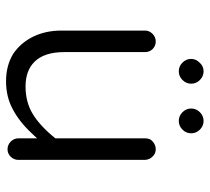

<svg xmlns="http://www.w3.org/2000/svg" viewBox="-49 -643 693 635"><g transform="rotate(90 297.5 -325.5)"><path d="M187.5 -639.6Q174.8 -627 174.8 -611.3Q174.8 -594.7 187 -582.5Q199.2 -570.3 215.8 -570.3Q232.4 -570.3 244.6 -582.5Q256.8 -594.7 256.8 -611.3Q256.8 -627.9 244.6 -640.1Q232.4 -652.3 215.8 -652.3Q199.2 -652.3 187.5 -639.6ZM351.1 -582.5Q363.3 -570.3 379.9 -570.3Q396.5 -570.3 408.7 -582.5Q420.9 -594.7 420.9 -611.3Q420.9 -627.9 408.7 -640.1Q396.5 -652.3 379.9 -652.3Q363.3 -652.3 351.1 -640.1Q338.9 -627.9 338.9 -611.3Q338.9 -594.7 351.1 -582.5ZM437.5 -101.6V-40Q437.5 -25.4 448.2 -14.6Q459 -3.9 473.6 -3.9Q488.3 -3.9 498.5 -14.6Q508.8 -25.4 508.8 -40V-459Q507.8 -473.6 498 -483.4Q488.3 -494.1 473.6 -494.1Q459 -494.1 447.3 -483.4Q440.4 -476.6 439 -470.2Q437.5 -463.9 437.5 -459V-162.1Q397.5 -112.3 357.9 -87.9Q318.4 -63.5 266.1 -63.5Q213.9 -63.5 184.6 -92.8Q152.3 -125 152.3 -191.4V-459Q152.3 -473.6 142.1 -483.9Q131.8 -494.1 117.2 -494.1Q102.5 -494.1 91.8 -483.4Q81.1 -472.7 81.1 -459V-181.6Q81.1 -129.9 101.6 -87.9Q122.1 -46.9 158.2 -22.5Q197.3 1 248.5 1Q299.8 1 339.8 -20.5Q381.8 -42 420.9 -84Z"/></g></svg>

Font: FakePearl
Style: ExtraLight
Weight: 300
Version: Version 1.2